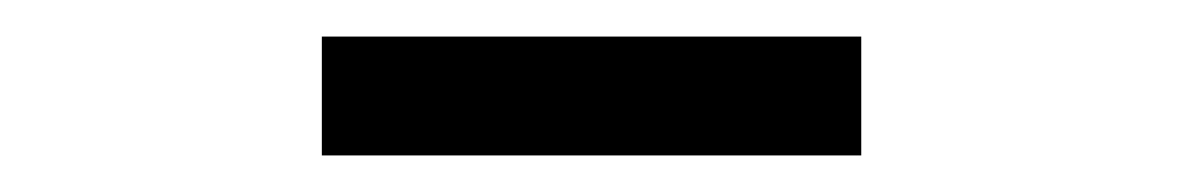

<svg xmlns="http://www.w3.org/2000/svg" viewBox="-20 -756 646 105"><path d="M156 -671H451V-736H156Z"/></svg>

Font: Source Han Sans JP
Style: Regular
Weight: 400
Designer: Ryoko NISHIZUKA 西塚涼子 (kana, bopomofo & ideographs); Paul D. Hunt (Latin, Greek & Cyrillic); Sandoll Communications 산돌커뮤니
Foundry: Adobe
Version: Version 2.004;hotconv 1.0.118;makeotfexe 2.5.65603